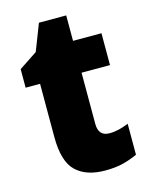

<svg xmlns="http://www.w3.org/2000/svg" viewBox="-105 -731 630 809"><g transform="rotate(-15 210.5 -327.0)"><path d="M311 -137Q332 -137 352.5 -142Q373 -147 395 -156V-21Q365 -7 332 1.5Q299 10 253 10Q171 10 126.5 -32.5Q82 -75 82 -182V-414H19V-495L99 -548L144 -664H263V-553H387V-414H263V-191Q263 -137 311 -137Z"/></g></svg>

Font: Noto Sans Sinhala UI SemiCondensed Black
Style: Regular
Weight: 900
Width: 4
Designer: Jelle Bosma - Monotype Design Team
Foundry: Monotype Imaging Inc.
Version: Version 2.006; ttfautohint (v1.8.4.7-5d5b)